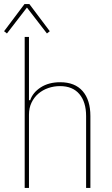

<svg xmlns="http://www.w3.org/2000/svg" viewBox="-27 -921 548 941"><path d="M94 -740H115V-430H121Q134 -468 173 -493Q212 -518 268 -518Q340 -518 378 -474.5Q416 -431 416 -352V0H395V-352Q395 -421 362 -460Q329 -499 267 -499Q237 -499 209.5 -489.5Q182 -480 161 -462Q140 -444 127.5 -418Q115 -392 115 -359V0H94ZM117 -901 217 -768 203 -757 105 -884 7 -757 -7 -768 93 -901Z"/></svg>

Font: IBM Plex Sans Condensed Thin
Style: Regular
Weight: 100
Width: 3
Designer: Mike Abbink, Paul van der Laan, Pieter van Rosmalen
Foundry: Bold Monday
Version: Version 1.3